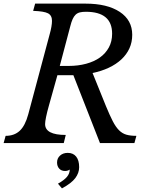

<svg xmlns="http://www.w3.org/2000/svg" viewBox="-37 -790 820 1060"><path d="M233 -207Q223 -172 217.5 -145Q212 -118 212 -105Q212 -45 326 -45L315 0H-17L-6 -40Q42 -40 72 -68Q102 -96 119 -159L237 -600Q250 -646 250 -675Q250 -705 228 -716.5Q206 -728 146 -730L157 -770H435Q555 -770 624 -724.5Q693 -679 693 -598Q693 -557 677.5 -523Q662 -489 633 -462Q604 -435 563.5 -416Q523 -397 474 -387L548 -204Q569 -153 585.5 -121Q602 -89 620 -71Q638 -53 660.5 -46.5Q683 -40 716 -40L705 0H515L368 -375H280ZM293 -426H342Q394 -426 438.5 -438Q483 -450 514.5 -472.5Q546 -495 564 -528Q582 -561 582 -604Q582 -725 437 -725Q417 -725 403.5 -721.5Q390 -718 380.5 -709Q371 -700 364 -684.5Q357 -669 351 -645ZM283 224Q317 205 332.5 186.5Q348 168 348 146Q337 154 322 154Q302 154 290 141Q278 128 278 107Q278 84 294.5 69Q311 54 337 54Q367 54 383.5 74.5Q400 95 400 133Q400 165 378.5 193.5Q357 222 305 250Z"/></svg>

Font: SVN-Libre Baskerville
Style: Italic
Weight: 400
Italic angle: -14°
Designer: Pablo Impallari, Rodrigo Fuenzalida
Foundry: Pablo Impallari, Rodrigo Fuenzalida
Version: Version 1.000; ttfautohint (v1.8.4)